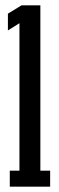

<svg xmlns="http://www.w3.org/2000/svg" viewBox="-20 -696 220 716"><path d="M16.5 0H167V-59.5H130.5V-676H60L9.5 -645V-582.5L52.5 -609.5V-59.5H16.5Z"/></svg>

Font: Anybody UltraCondensed
Style: Regular
Weight: 400
Width: 1
Version: Version 1.113;gftools[0.9.25]